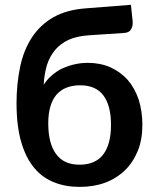

<svg xmlns="http://www.w3.org/2000/svg" viewBox="-20 -749 631 777"><path d="M301.8 -82.5Q365.7 -82.5 397.5 -123.5Q429.2 -165 429.2 -243.7Q429.2 -321.8 398.4 -362.8Q367.7 -403.8 304.7 -403.8Q241.7 -403.8 208.5 -365.7Q175.3 -326.7 175.3 -249.5Q175.3 -168.5 207 -125.5Q238.3 -82.5 301.8 -82.5ZM481.9 -615.7 337.9 -606Q292 -603 257.8 -587.9Q224.6 -572.3 203.1 -546.9Q180.7 -520 169.9 -485.4Q159.2 -449.7 156.7 -405.8Q169.4 -425.8 187.5 -441.9Q208 -460 228.5 -470.2Q252 -481.4 277.8 -487.8Q305.2 -494.6 335 -494.6Q386.2 -494.6 426.8 -476.6Q467.8 -458 497.1 -425.3Q524.4 -394 541 -346.7Q556.2 -298.8 556.2 -244.1Q556.2 -185.1 538.1 -139.6Q518.6 -91.8 486.3 -60.5Q451.7 -26.9 405.8 -9.8Q359.4 7.3 301.8 7.3Q245.6 7.3 200.2 -10.7Q152.3 -29.3 119.1 -68.8Q84.5 -109.9 65.9 -174.3Q46.9 -238.8 46.9 -332.5Q46.9 -407.7 61.5 -478.5Q75.2 -544.9 108.9 -597.2Q142.1 -647.9 195.3 -678.7Q249 -709.5 327.6 -715.3L509.8 -729.5L516.6 -665.5Q519 -645 510.7 -630.9Q502.4 -616.2 481.9 -615.7Z"/></svg>

Font: Lato-SemiBold
Style: Bold
Weight: 500
Designer: Lukasz Dziedzic with Adam Twardoch and Botio Nikoltchev
Foundry: tyPoland Lukasz Dziedzic
Version: ""